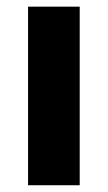

<svg xmlns="http://www.w3.org/2000/svg" viewBox="-20 -548 319 568"><path d="M215.8 -528.3V0H63V-528.3Z"/></svg>

Font: Vazirmatn RD UI ExtraBold
Style: Regular
Weight: 800
Designer: Saber Rastikerdar
Foundry: Saber Rastikerdar
Version: Version 33.003